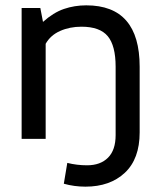

<svg xmlns="http://www.w3.org/2000/svg" viewBox="-20 -520 599 719"><path d="M300 179Q258 179 219 168L232 90Q268 99 306 99Q356 99 384.5 70.5Q413 42 413 -14V-270Q413 -349 383.5 -384.5Q354 -420 285 -420Q241 -420 205 -404Q169 -388 151 -356V0H61V-490H131L141 -438Q180 -473 219.5 -486.5Q259 -500 303 -500Q503 -500 503 -270V-24Q503 75 447.5 127Q392 179 300 179Z"/></svg>

Font: Cabin
Style: Regular
Weight: 400
Designer: Pablo Impallari
Foundry: Pablo Impallari. http://www.impallari.com Igino Marini. http://www.ikern.com
Version: Version 2.200